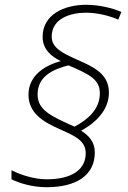

<svg xmlns="http://www.w3.org/2000/svg" viewBox="-20 -780 536 802"><path d="M175 2C299 2 376 -48 376 -143C376 -187 352 -213 319 -234C376 -265 435 -318 435 -393C435 -474 366 -502 306 -529C238 -559 196 -581 196 -627C196 -704 276 -727 340 -727C383 -727 436 -715 474 -698L487 -730C451 -746 394 -760 340 -760C249 -760 158 -720 158 -626C158 -574 195 -543 234 -525C172 -508 99 -468 99 -384C99 -307 163 -270 224 -243C288 -214 338 -195 338 -140C338 -70 278 -31 175 -31C124 -31 67 -49 28 -69V-31C59 -16 112 2 175 2ZM291 -251C190 -296 137 -321 137 -386C137 -464 207 -492 266 -507C354 -469 397 -449 397 -390C397 -324 347 -280 291 -251Z"/></svg>

Font: Noto Sans ExtraLight
Style: Italic
Weight: 200
Italic angle: -12°
Designer: Monotype Design Team
Foundry: Monotype Imaging Inc.
Version: Version 2.013